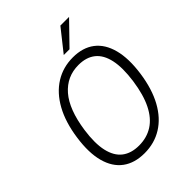

<svg xmlns="http://www.w3.org/2000/svg" viewBox="-260 -1061 1203 1203"><g transform="rotate(-45 341.0 -459.5)"><path d="M303.5 10Q215.5 10 158.2 -32.5Q101 -75 78.8 -157.2Q56.5 -239.5 73.5 -358.5Q90.5 -479 136.8 -562.5Q183 -646 252.8 -689.5Q322.5 -733 410 -733Q497 -733 553.5 -690Q610 -647 632 -563.5Q654 -480 637 -360Q620 -241 574.5 -158.2Q529 -75.5 460 -32.8Q391 10 303.5 10ZM313 -48.5Q382 -48.5 434.8 -82Q487.5 -115.5 522 -184.5Q556.5 -253.5 571.5 -359.5Q586.5 -466.5 571.2 -536.2Q556 -606 513 -640.2Q470 -674.5 401 -674.5Q298 -674.5 230.5 -596.8Q163 -519 140 -359.5Q125 -254 140.8 -185Q156.5 -116 200.2 -82.2Q244 -48.5 313 -48.5ZM380 -783.5 495.5 -929H572.5L431 -783.5Z"/></g></svg>

Font: Public Sans Thin ExtraLight
Style: Italic
Weight: 250
Italic angle: -8°
Version: Version 2.001